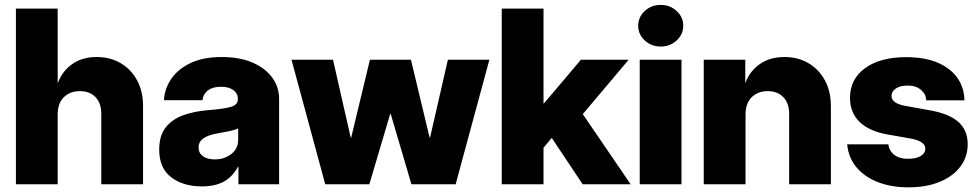

<svg xmlns="http://www.w3.org/2000/svg" viewBox="-20 -763 4048 795"><path d="M218.8 -288.6V0H45.9V-727.5H218.8V-420.9H220.2Q238.3 -469.2 279.5 -498Q320.8 -526.9 380.4 -526.9Q436.5 -526.9 479.7 -501.5Q522.9 -476.1 547.6 -430.4Q572.3 -384.8 572.3 -324.2V0H399.4V-291Q399.4 -335.9 375.5 -360.8Q351.6 -385.7 310.5 -385.7Q270.5 -385.7 244.6 -360.8Q218.8 -335.9 218.8 -288.6Z M815.9 8.8Q738.3 8.8 688.7 -29.1Q639.2 -66.9 639.2 -143.6Q639.2 -201.7 666.3 -235.6Q693.4 -269.5 738.8 -285.9Q784.2 -302.2 838.9 -306.6Q908.2 -312 936.5 -320.6Q964.8 -329.1 964.8 -352.1V-354.5Q964.8 -376.5 946 -390.1Q927.2 -403.8 895 -403.8Q861.3 -403.8 841.3 -388.9Q821.3 -374 818.4 -348.1H658.7Q661.6 -396.5 689.5 -437Q717.3 -477.5 769.5 -502.2Q821.8 -526.9 898.4 -526.9Q972.2 -526.9 1025.4 -503.9Q1078.6 -481 1107.2 -441.7Q1135.7 -402.3 1135.7 -354V0H967.3V-72.3H965.3Q941.9 -29.8 905.8 -10.5Q869.6 8.8 815.9 8.8ZM869.1 -103Q909.2 -103 937.7 -125.2Q966.3 -147.5 966.3 -185.1V-231Q952.6 -225.1 930.2 -220.2Q907.7 -215.3 877 -210Q844.2 -204.6 823.2 -190.7Q802.2 -176.8 802.2 -152.3Q802.2 -128.9 820.8 -116Q839.4 -103 869.1 -103Z M1326.7 0 1187 -515.6H1358.9L1432.1 -193.4H1434.1L1511.7 -515.6H1681.6L1758.8 -193.4H1760.7L1834.5 -515.6H2006.3L1866.7 0H1683.6L1597.7 -291.5H1595.7L1509.3 0Z M2057.6 0V-727.5H2230.5V-335H2232.4L2385.3 -515.6H2583L2393.1 -290.5L2591.3 0H2392.6L2264.6 -191.9L2230.5 -151.4V0Z M2628.9 0V-515.6H2801.8V0ZM2715.8 -570.3Q2676.8 -570.3 2649.7 -595.5Q2622.6 -620.6 2622.6 -656.2Q2622.6 -692.4 2649.7 -717.5Q2676.8 -742.7 2715.8 -742.7Q2754.4 -742.7 2781.7 -717.5Q2809.1 -692.4 2809.1 -656.2Q2809.1 -620.6 2781.7 -595.5Q2754.4 -570.3 2715.8 -570.3Z M3066.9 -288.6V0H2894V-515.6H3065.9V-418L3066.9 -420.9Q3085 -469.2 3126.7 -498Q3168.5 -526.9 3227.5 -526.9Q3284.2 -526.9 3327.4 -501.5Q3370.6 -476.1 3395.5 -430.4Q3420.4 -384.8 3420.4 -324.2V0H3247.6V-291Q3247.6 -335.9 3223.4 -360.8Q3199.2 -385.7 3158.2 -385.7Q3118.7 -385.7 3092.8 -360.8Q3066.9 -335.9 3066.9 -288.6Z M3973.6 -347.7H3814.9Q3814.5 -373.5 3793.2 -391.1Q3772 -408.7 3739.3 -408.7Q3707 -408.7 3689.2 -396.5Q3671.4 -384.3 3671.4 -366.2Q3671.4 -335.4 3726.1 -325.2L3830.6 -306.2Q3910.6 -292 3948.7 -257.8Q3986.8 -223.6 3986.8 -166Q3986.8 -112.8 3956.1 -72.5Q3925.3 -32.2 3870.4 -9.8Q3815.4 12.7 3742.7 12.7Q3670.4 12.7 3614.7 -9Q3559.1 -30.8 3525.9 -70.8Q3492.7 -110.8 3487.8 -165.5H3658.2Q3661.6 -138.2 3682.9 -121.8Q3704.1 -105.5 3739.7 -105.5Q3773.9 -105.5 3792.7 -117.2Q3811.5 -128.9 3811.5 -147.5Q3811.5 -178.2 3750 -189.5L3655.8 -206.1Q3579.6 -219.2 3539.6 -257.8Q3499.5 -296.4 3499.5 -357.9Q3499.5 -435.1 3561.8 -480.7Q3624 -526.4 3732.9 -526.4Q3842.8 -526.4 3907 -478.3Q3971.2 -430.2 3973.6 -347.7Z"/></svg>

Font: Inter Display Extra Bold
Style: Regular
Weight: 800
Designer: Rasmus Andersson
Foundry: rsms
Version: Version 4.000;git-4fc901f